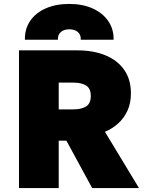

<svg xmlns="http://www.w3.org/2000/svg" viewBox="-20 -956 742 976"><path d="M76.5 0V-700H373.5Q455.5 -700 516.8 -674.5Q578 -649 611.8 -600.2Q645.5 -551.5 645.5 -482Q645.5 -431 627.5 -392.5Q609.5 -354 579.5 -327.5Q549.5 -301 513.5 -286L686.5 0H448.5L317.5 -241H278.5V0ZM278.5 -400H352.5Q394 -400 417.8 -415Q441.5 -430 441.5 -468Q441.5 -506.5 417.8 -521.2Q394 -536 353.5 -536H278.5ZM106.5 -754Q105.5 -809 133.5 -850Q161.5 -891 212.8 -913.5Q264 -936 332.5 -936Q400 -936 451 -913Q502 -890 530.2 -849Q558.5 -808 557.5 -754H390.5Q392 -779 375.8 -793Q359.5 -807 332.5 -807Q305 -807 289 -793Q273 -779 274.5 -754Z"/></svg>

Font: Geologica Roman Black
Style: Regular
Weight: 900
Designer: Sindre Bremnes, Frode Helland
Foundry: Monokrom Skriftforlag AS
Version: Version 1.010;gftools[0.9.28]